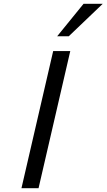

<svg xmlns="http://www.w3.org/2000/svg" viewBox="-20 -991 561 1011"><path d="M93 0 260 -722H350L183 0ZM342 -800H281L420 -971H521Z"/></svg>

Font: Perun
Style: Italic
Weight: 400
Italic angle: -12°
Foundry: Copyright (c) Stefan Peev, Context Ltd, 2016
Version: Version 1.027